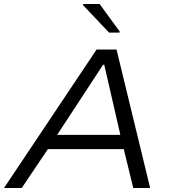

<svg xmlns="http://www.w3.org/2000/svg" viewBox="-38 -934 856 954"><path d="M-18 0 442 -688H541L708 0H624L577 -193H200L70 0ZM246 -264H560L480 -612H474ZM504 -772 374 -909 375 -914H457L557 -777L556 -772Z"/></svg>

Font: Saira Expanded
Style: Italic
Weight: 400
Width: 7
Italic angle: -12°
Designer: Hector Gatti with collaboration of the Omnibus-Type team
Foundry: Omnibus-Type
Version: Version 1.101